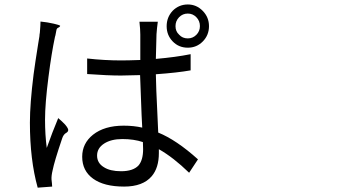

<svg xmlns="http://www.w3.org/2000/svg" viewBox="-20 -822 1540 868"><path d="M150.4 26.4Q115.2 -99.6 115.2 -267.6Q115.2 -352.5 131.8 -485.4Q138.7 -537.1 152.3 -622.1Q156.2 -647.5 158.2 -658.2Q158.2 -664.1 160.2 -674.8Q163.1 -710 163.1 -724.6Q194.3 -721.7 223.6 -714.8Q252.9 -708 252 -704.6Q251 -701.2 246.1 -698.2Q237.3 -695.3 235.4 -687.5Q233.4 -678.7 230.5 -662.1Q228.5 -657.2 228.5 -655.3Q212.9 -582 199.2 -474.6Q183.6 -353.5 183.6 -281.2Q183.6 -212.9 191.4 -153.3Q215.8 -222.7 243.2 -288.1Q260.7 -273.4 274.4 -258.8Q291 -239.3 288.1 -231.4Q286.1 -224.6 278.3 -220.7Q266.6 -213.9 260.7 -195.3Q225.6 -91.8 217.8 -51.8Q211.9 -27.3 212.9 -10.7Q213.9 -5.9 214.8 6.8Q215.8 17.6 215.8 21.5ZM541 21.5Q450.2 21.5 400.9 -14.2Q351.6 -49.8 351.6 -113.3Q351.6 -173.8 400.4 -212.9Q452.1 -253.9 539.1 -253.9Q585 -253.9 623 -245.1Q622.1 -263.7 620.1 -302.7Q615.2 -424.8 613.3 -482.4H611.3Q555.7 -480.5 526.4 -480.5Q467.8 -480.5 374 -487.3V-557.6Q452.1 -548.8 528.3 -548.8Q557.6 -548.8 614.3 -550.8V-608.4V-666Q614.3 -688.5 610.4 -723.6H693.4Q689.5 -696.3 687.5 -667Q686.5 -641.6 684.6 -555.7Q774.4 -563.5 841.8 -577.1V-503.9Q781.2 -493.2 684.6 -486.3Q685.5 -425.8 691.4 -309.6Q694.3 -250 695.3 -222.7Q777.3 -189.5 875 -101.6L835 -41Q763.7 -110.4 698.2 -147.5V-129.9Q698.2 -63.5 666 -25.4Q626 21.5 541 21.5ZM527.3 -47.9Q582 -47.9 606.4 -74.2Q627 -98.6 627 -147.5Q627 -167 626 -179.7Q585 -193.4 533.2 -193.4Q482.4 -193.4 450.7 -172.9Q418.9 -152.3 418.9 -118.7Q418.9 -85 449.2 -66.4Q477.5 -47.9 527.3 -47.9ZM829.1 -606.4Q788.1 -606.4 760.7 -634.8Q733.4 -663.1 733.4 -703.6Q733.4 -744.1 760.7 -773.4Q789.1 -801.8 829.1 -801.8Q868.2 -801.8 896.5 -772.9Q924.8 -744.1 924.8 -703.6Q924.8 -663.1 897 -634.8Q869.1 -606.4 829.1 -606.4ZM829.1 -648.4Q851.6 -648.4 867.7 -664.6Q883.8 -680.7 883.8 -704.1Q883.8 -727.5 867.7 -744.1Q851.6 -760.7 829.1 -760.7Q805.7 -760.7 789.6 -744.1Q773.4 -727.5 773.4 -703.6Q773.4 -679.7 790 -665Q804.7 -648.4 829.1 -648.4Z"/></svg>

Font: Bpmf GenSeki Gothic R
Style: R
Weight: 400
Foundry: But Ko
Version: Version 1.320